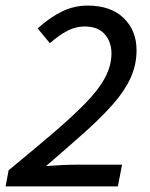

<svg xmlns="http://www.w3.org/2000/svg" viewBox="-31 -669 538 689"><path d="M-11 0 0 -58Q90 -132 159 -191Q228 -250 275 -298Q322 -346 345.5 -389.5Q369 -433 369 -478Q369 -518 345 -546Q321 -574 272 -574Q241 -574 211 -558.5Q181 -543 148 -514L104 -567Q150 -608 193 -628.5Q236 -649 283 -649Q367 -649 413 -604Q459 -559 459 -489Q459 -436 437.5 -389Q416 -342 374 -294.5Q332 -247 271.5 -193Q211 -139 134 -73Q160 -75 188.5 -76.5Q217 -78 241 -78H407L392 0Z"/></svg>

Font: Source Sans 3 ExtraLight Medium
Style: Italic
Weight: 500
Italic angle: -11°
Version: Version 3.052;hotconv 1.1.0;makeotfexe 2.6.0